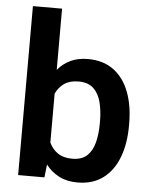

<svg xmlns="http://www.w3.org/2000/svg" viewBox="-54 -795 669 849"><g transform="rotate(5 281.0 -370.0)"><path d="M526.9 -269.5V-259.3Q526.9 -180.7 503.9 -119.9Q481 -59.1 435.3 -24.7Q389.6 9.8 321.3 9.8Q274.4 9.8 239.7 -8.1Q205.1 -25.9 180.7 -57.6L174.3 0H57.6V-750H187V-478.5Q210.9 -506.8 243.9 -522.5Q276.9 -538.1 320.3 -538.1Q389.2 -538.1 435.1 -503.9Q481 -469.7 503.9 -409.2Q526.9 -348.6 526.9 -269.5ZM397.5 -259.3V-269.5Q397.5 -314.5 387.9 -352.3Q378.4 -390.1 354.7 -412.8Q331.1 -435.5 288.6 -435.5Q249 -435.5 224.6 -418.5Q200.2 -401.4 187 -372.6V-155.8Q200.2 -127 225.1 -109.9Q250 -92.8 289.6 -92.8Q331.5 -92.8 355 -114.7Q378.4 -136.7 387.9 -174.3Q397.5 -211.9 397.5 -259.3Z"/></g></svg>

Font: Vazirmatn UI FD SemiBold
Style: Regular
Weight: 600
Designer: Saber Rastikerdar
Foundry: Saber Rastikerdar
Version: Version 33.003